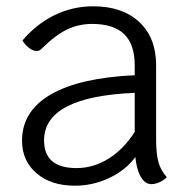

<svg xmlns="http://www.w3.org/2000/svg" viewBox="-20 -580 598 610"><path d="M510 -17Q500 -7 486.5 -1Q473 5 461 5Q441 5 427.5 -18Q414 -41 410 -81Q379 -39 327 -14.5Q275 10 218 10Q142 10 96 -29.5Q50 -69 50 -133Q50 -227 141.5 -280Q233 -333 408 -341V-373Q408 -439 374.5 -471.5Q341 -504 273 -504Q229 -504 191.5 -485.5Q154 -467 111 -424Q105 -418 96 -418Q86 -418 74 -426.5Q62 -435 51 -451Q96 -504 153.5 -532Q211 -560 276 -560Q369 -560 422.5 -510Q476 -460 476 -373V-137Q476 -91 483.5 -64.5Q491 -38 510 -17ZM408 -161V-285Q120 -273 120 -134Q120 -46 223 -46Q277 -46 325 -76Q373 -106 408 -161Z"/></svg>

Font: Krub
Style: Regular
Weight: 400
Designer: Ekaluck Peanpanawate
Foundry: Cadson Demak Co.,Ltd.
Version: Version 1.000; ttfautohint (v1.6)